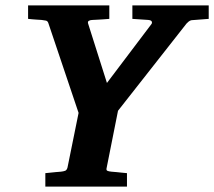

<svg xmlns="http://www.w3.org/2000/svg" viewBox="-20 -691 793 711"><path d="M689 -616.2Q683.6 -615.2 678.5 -611.1Q673.3 -606.9 670.9 -604L417 -280.8L375 -69.8Q372.6 -61 377.4 -58.6Q382.3 -56.2 393.1 -55.2Q401.9 -54.7 411.1 -53.7Q419.4 -52.7 429.4 -51.8Q439.5 -50.8 450.2 -49.8V0H147.9V-49.8Q157.7 -50.8 168 -51.8Q178.2 -52.7 186.5 -53.7Q195.8 -54.7 205.1 -55.2Q214.8 -56.2 221.2 -58.6Q227.5 -61 230 -70.8L271 -272.9L159.2 -605Q156.7 -613.3 149.9 -614.7Q143.1 -616.2 133.8 -617.2Q126.5 -617.2 117.7 -618.2Q110.4 -618.7 101.3 -619.4Q92.3 -620.1 84 -621.1V-670.9H384.8V-621.1Q373.5 -620.1 362.5 -619.4Q351.6 -618.7 342.8 -618.2Q332.5 -617.2 323.2 -617.2Q314.9 -617.2 309.1 -614Q303.2 -610.8 307.1 -601.1L376 -383.8L541 -602.1Q543.9 -606 542 -611.1Q540 -616.2 528.8 -617.2L470.2 -621.1V-670.9H752.9V-621.1Z"/></svg>

Font: Charis SIL Viet
Style: Bold Italic
Weight: 700
Italic angle: -11°
Foundry: SIL International
Version: Version 5.000